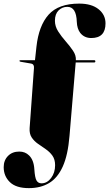

<svg xmlns="http://www.w3.org/2000/svg" viewBox="-82 -774 592 1040"><path d="M294.5 -38Q286 66 258 128Q230 190 184 217.5Q138 245 74.5 245Q5 245 -28.5 212.5Q-62 180 -62 131.5Q-62 94.5 -38.8 70.8Q-15.5 47 22.5 47Q54.5 47 75.5 68Q101 92.5 104 142.5Q107 189 116 204Q125 219 143 219Q173 219 194.8 190.2Q216.5 161.5 216.5 121Q216.5 89.5 202 69.2Q187.5 49 166 34.2Q144.5 19.5 123.8 5Q103 -9.5 89.8 -29.2Q76.5 -49 78.5 -80L102 -405.5Q103.5 -426.5 87.5 -429.5L29.5 -439.5Q23.5 -440.5 23.5 -445Q23.5 -448 31 -448H107.5L115.5 -521.5Q128 -635 181.5 -694.8Q235 -754.5 347 -754.5Q414 -754.5 451.8 -724.2Q489.5 -694 489.5 -647.5Q489.5 -568 412.5 -568Q374.5 -568 352.5 -596Q335.5 -618.5 334 -655.5Q331.5 -737 283 -737Q255 -737 235.2 -717.5Q215.5 -698 215.5 -661.5Q215.5 -631.5 233 -604Q250.5 -576.5 273.5 -550.5Q296.5 -524.5 313.5 -499.2Q330.5 -474 329 -448H428Q434.5 -448 434.5 -441.5Q434.5 -435.5 427 -435.5H328Z"/></svg>

Font: Fraunces 144pt S000 Black
Style: Regular
Weight: 900
Version: Version 1.000; ttfautohint (v1.8.3)